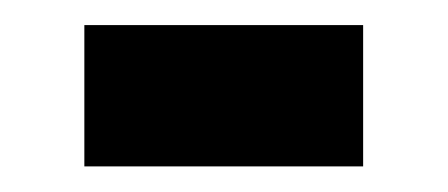

<svg xmlns="http://www.w3.org/2000/svg" viewBox="-20 -130 350 150"><path d="M45.9 -110.4H263.7V0H45.9Z"/></svg>

Font: Vazirmatn RD UI Medium
Style: Regular
Weight: 500
Designer: Saber Rastikerdar
Foundry: Saber Rastikerdar
Version: Version 33.003